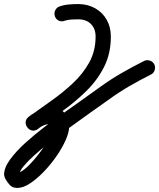

<svg xmlns="http://www.w3.org/2000/svg" viewBox="-44 -604 782 944"><path d="M274 -502Q259 -496 245 -502.5Q231 -509 226 -524Q221 -539 227.5 -553Q234 -567 248 -572Q270 -580 294 -582Q318 -584 341 -584Q341 -584 341 -584Q341 -584 341 -584Q341 -584 341 -584Q387 -584 423.5 -563.5Q460 -543 480.5 -507Q501 -471 501 -424Q501 -341 468 -275.5Q435 -210 381 -157Q327 -104 264 -58.5Q201 -13 142 30Q127 41 113 37.5Q99 34 91 23Q82 12 82 -2.5Q82 -17 96 -29Q122 -51 154.5 -61.5Q187 -72 221 -72Q258 -72 277 -43Q296 -14 296 19Q296 46 279 84.5Q262 123 234 163.5Q206 204 172 239.5Q138 275 104 297.5Q70 320 41 320Q17 320 4 305.5Q-9 291 -19 273Q-20 272 -22 264Q-24 256 -24 255Q-24 221 5 181Q34 141 79 100Q124 59 174.5 20.5Q225 -18 270 -49.5Q315 -81 343 -101Q370 -120 397.5 -140Q425 -160 452 -179Q502 -215 556 -246Q610 -277 664 -304Q664 -304 664 -304Q664 -304 664 -304Q678 -311 693 -306Q708 -301 715 -287Q721 -273 716 -258Q711 -243 697 -237Q645 -211 594 -181.5Q543 -152 496 -118Q468 -99 441 -79Q414 -59 386 -40Q370 -28 339.5 -6.5Q309 15 271 43Q233 71 194.5 101Q156 131 123.5 160.5Q91 190 71 214.5Q51 239 51 255Q51 256 49 246Q46 236 47 237Q48 240 52 245Q56 250 52 248Q49 246 45 245Q43 245 42 245Q41 245 41 245Q56 245 78.5 226.5Q101 208 125.5 179Q150 150 172 118.5Q194 87 207.5 60Q221 33 221 19Q221 15 220 10Q219 5 217 2Q218 3 221 3Q201 3 180.5 9Q160 15 144 29Q131 40 116.5 36.5Q102 33 93 21Q84 10 83.5 -5Q83 -20 98 -30Q149 -67 206 -107Q263 -147 313 -193.5Q363 -240 394.5 -296.5Q426 -353 426 -424Q426 -463 403 -486Q380 -509 341 -509Q341 -509 341 -509Q341 -509 340 -509Q325 -509 307 -508Q289 -507 274 -502Q274 -502 274 -502Q274 -502 274 -502Z"/></svg>

Font: FRB American Cursive Guidelines Arrows Extrabold
Style: Bold Italic
Weight: 800
Italic angle: -25°
Version: Version 2.0;Modular Font Editor K font №1